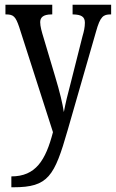

<svg xmlns="http://www.w3.org/2000/svg" viewBox="-20 -556 490 812"><path d="M28 190V236H37C184 236 210 190 266 -5L386 -422C404 -487 417 -495 448 -495H450V-536H287V-495H290C323 -494 339 -486 339 -460C339 -441 335 -423 329 -403L279 -205C266 -157 257 -119 250 -82C245 -116 233 -167 213 -233L165 -394C156 -423 150 -445 150 -462C150 -481 161 -495 198 -495H201V-536H3V-495H6C37 -495 46 -486 61 -442L204 3C173 122 131 190 28 190Z"/></svg>

Font: Noto Serif Myanmar ExtCond
Style: Regular
Weight: 400
Width: 2
Designer: Ben Mitchell and the Monotype Design Team
Foundry: Monotype Imaging Inc.
Version: Version 2.106